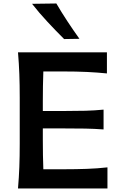

<svg xmlns="http://www.w3.org/2000/svg" viewBox="-20 -1068 686 1088"><path d="M82 0Q87.4 -63.5 89.6 -122.3Q91.8 -181.2 91.8 -253.4V-513.7Q91.8 -587.4 89.6 -647.2Q87.4 -707 82 -771.5H585.9V-651.9Q533.7 -657.2 473.9 -660.2Q414.1 -663.1 333.5 -663.1H225.6Q224.1 -622.1 223.4 -581.1Q222.7 -540 222.7 -493.2V-439H338.9Q411.6 -439 464.6 -440.4Q517.6 -441.9 566.9 -446.8V-334.5Q514.6 -338.4 461.9 -339.4Q409.2 -340.3 338.4 -340.3H222.7V-274.4Q222.7 -228.5 223.4 -188.7Q224.1 -148.9 225.6 -108.9H343.3Q411.1 -108.9 471.9 -111.1Q532.7 -113.3 588.9 -119.6V0ZM343.3 -846.7Q294.4 -895.5 248.3 -945.1Q202.1 -994.6 161.6 -1046.4L299.3 -1048.3Q328.6 -998 361.6 -948Q394.5 -897.9 430.2 -848.1Z"/></svg>

Font: Pinar-DS3-FD SemiBold
Style: Regular
Weight: 600
Designer: Amin Abedi
Version: Version 3.000